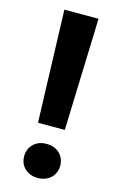

<svg xmlns="http://www.w3.org/2000/svg" viewBox="-113 -758 498 814"><g transform="rotate(15 136.0 -351.5)"><path d="M214.4 -710.9 198.2 -218.8H80.6L64.5 -710.9ZM139.6 -141.6Q175.3 -141.6 197 -120.4Q218.8 -99.1 218.8 -66.4Q218.8 -45.4 209 -28.6Q199.2 -11.7 181.2 -2Q163.1 7.8 139.6 7.8Q116.2 7.8 98.1 -2Q80.1 -11.7 70.3 -28.6Q60.5 -45.4 60.5 -66.4Q60.5 -99.1 82.3 -120.4Q104 -141.6 139.6 -141.6Z"/></g></svg>

Font: Mardoto
Style: Bold
Weight: 700
Designer: Christian Robertson, Vahan Hovhannisyan
Foundry: Google
Version: Version 1.000